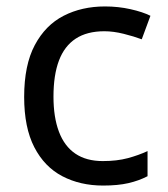

<svg xmlns="http://www.w3.org/2000/svg" viewBox="-20 -566 520 596"><path d="M300 10Q229 10 173.5 -19Q118 -48 86.5 -109Q55 -170 55 -265Q55 -364 88 -426Q121 -488 177.5 -517Q234 -546 306 -546Q347 -546 385 -537.5Q423 -529 447 -517L420 -444Q396 -453 364 -461Q332 -469 304 -469Q250 -469 215 -446Q180 -423 163 -378Q146 -333 146 -266Q146 -202 163 -157Q180 -112 214 -89Q248 -66 299 -66Q343 -66 376.5 -75Q410 -84 438 -97V-19Q411 -5 378.5 2.5Q346 10 300 10Z"/></svg>

Font: Noto Sans Devanagari
Style: Regular
Weight: 400
Designer: Jelle Bosma - Monotype Design Team
Foundry: Monotype Imaging Inc.
Version: Version 2.003